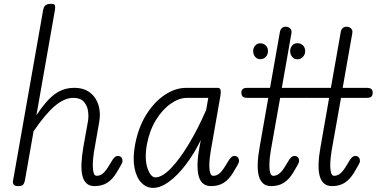

<svg xmlns="http://www.w3.org/2000/svg" viewBox="-20 -948 1918 978"><path d="M72 0Q59.5 0 53.8 -4.2Q48 -8.5 46.5 -14.2Q45 -20 46 -25L199.5 -895.5Q202.5 -914 211.8 -921.2Q221 -928.5 241 -928.5Q256 -928.5 259.2 -921.8Q262.5 -915 260 -898L165.5 -361Q214 -435 258 -467.8Q302 -500.5 358 -500.5Q408 -500.5 439 -476Q470 -451.5 481.8 -412.2Q493.5 -373 485.5 -327.5L460 -182Q457 -165.5 454.8 -143.5Q452.5 -121.5 452.8 -100.8Q453 -80 457.5 -66.2Q462 -52.5 472.5 -52.5Q490 -52.5 504.8 -65Q519.5 -77.5 536.5 -106.5L545 -120.5Q555 -138.5 563 -146Q571 -153.5 581 -153.5Q591 -153.5 597.5 -147Q604 -140.5 604 -127.5Q604 -120 594.5 -104Q585 -88 573.5 -68Q552 -33 525.5 -16.5Q499 0 461.5 0Q436.5 0 421.2 -13.5Q406 -27 399.8 -52.5Q393.5 -78 395 -114.8Q396.5 -151.5 404.5 -198.5L428 -330Q432.5 -356 428.2 -383.5Q424 -411 406.5 -430.2Q389 -449.5 353.5 -449.5Q308.5 -449.5 260.2 -409Q212 -368.5 151 -279.5L106.5 -27Q105.5 -22 100.5 -11Q95.5 0 72 0Z M759.5 9Q725.5 9 700.2 -17.2Q675 -43.5 665.2 -92.2Q655.5 -141 667.5 -208Q684 -298.5 725 -364Q766 -429.5 819.8 -465Q873.5 -500.5 928 -500.5H1088.5Q1101 -500.5 1103.5 -489.2Q1106 -478 1102.5 -458.5L1054 -182Q1051 -165.5 1048.5 -143.5Q1046 -121.5 1046.2 -100.8Q1046.5 -80 1051 -66.2Q1055.5 -52.5 1066.5 -52.5Q1083.5 -52.5 1098.2 -65Q1113 -77.5 1130 -106.5L1138.5 -120.5Q1149 -138.5 1156.8 -146Q1164.5 -153.5 1174.5 -153.5Q1184.5 -153.5 1191 -147Q1197.5 -140.5 1197.5 -127.5Q1197.5 -120 1188.2 -104Q1179 -88 1167 -68Q1145.5 -33 1119 -16.5Q1092.5 0 1055 0Q1005 0 991.8 -52.5Q978.5 -105 996 -198.5L1003 -235Q969.5 -166 927.5 -110.8Q885.5 -55.5 842 -23.2Q798.5 9 759.5 9ZM771.5 -44.5Q805.5 -44.5 849.8 -90Q894 -135.5 941 -213.2Q988 -291 1030 -387.5L1041 -449.5H933Q892 -449.5 849.8 -420Q807.5 -390.5 774.5 -337Q741.5 -283.5 728 -211Q715.5 -136.5 731.5 -90.5Q747.5 -44.5 771.5 -44.5Z M1495 -646Q1479 -646 1468.5 -658Q1458 -670 1458 -687.5Q1458 -703.5 1468 -715.8Q1478 -728 1495 -728Q1511.5 -728 1523 -717Q1534.5 -706 1534.5 -687.5Q1534.5 -670.5 1523.2 -658.2Q1512 -646 1495 -646ZM1305.5 -646.5Q1290 -646.5 1279.8 -658.5Q1269.5 -670.5 1269.5 -687.5Q1269.5 -703.5 1279.5 -715.5Q1289.5 -727.5 1305.5 -727.5Q1322 -727.5 1333.5 -716.5Q1345 -705.5 1345 -687.5Q1345 -670.5 1334 -658.5Q1323 -646.5 1305.5 -646.5Z M1361 0Q1336 0 1320.5 -13.5Q1305 -27 1298.2 -52.5Q1291.5 -78 1292.8 -114.8Q1294 -151.5 1302.5 -198.5L1346.5 -449.5H1241Q1223 -449.5 1216.2 -456.5Q1209.5 -463.5 1209.5 -475.5Q1209.5 -487 1215.8 -493.8Q1222 -500.5 1240.5 -500.5H1355.5L1406 -786.5Q1408.5 -799.5 1416.8 -805.8Q1425 -812 1435 -812Q1444.5 -812 1451.8 -808Q1459 -804 1462.8 -796.5Q1466.5 -789 1464.5 -778.5L1415.5 -500.5H1537.5Q1556 -500.5 1562.2 -493.8Q1568.5 -487 1568.5 -475.5Q1568.5 -463.5 1562.2 -456.5Q1556 -449.5 1537.5 -449.5H1407L1359.5 -182Q1356.5 -165.5 1354.2 -143.5Q1352 -121.5 1352.2 -100.8Q1352.5 -80 1357 -66.2Q1361.5 -52.5 1372 -52.5Q1389.5 -52.5 1404.2 -65Q1419 -77.5 1436 -106.5L1444.5 -120.5Q1454.5 -138.5 1462.5 -146Q1470.5 -153.5 1480.5 -153.5Q1490.5 -153.5 1497 -147Q1503.5 -140.5 1503.5 -127.5Q1503.5 -120 1494 -104Q1484.5 -88 1473 -68Q1451.5 -33 1425 -16.5Q1398.5 0 1361 0Z M1671 0Q1646 0 1630.5 -13.5Q1615 -27 1608.2 -52.5Q1601.5 -78 1602.8 -114.8Q1604 -151.5 1612.5 -198.5L1656.5 -449.5H1551Q1533 -449.5 1526.2 -456.5Q1519.5 -463.5 1519.5 -475.5Q1519.5 -487 1525.8 -493.8Q1532 -500.5 1550.5 -500.5H1665.5L1716 -786.5Q1718.5 -799.5 1726.8 -805.8Q1735 -812 1745 -812Q1754.5 -812 1761.8 -808Q1769 -804 1772.8 -796.5Q1776.5 -789 1774.5 -778.5L1725.5 -500.5H1847.5Q1866 -500.5 1872.2 -493.8Q1878.5 -487 1878.5 -475.5Q1878.5 -463.5 1872.2 -456.5Q1866 -449.5 1847.5 -449.5H1717L1669.5 -182Q1666.5 -165.5 1664.2 -143.5Q1662 -121.5 1662.2 -100.8Q1662.5 -80 1667 -66.2Q1671.5 -52.5 1682 -52.5Q1699.5 -52.5 1714.2 -65Q1729 -77.5 1746 -106.5L1754.5 -120.5Q1764.5 -138.5 1772.5 -146Q1780.5 -153.5 1790.5 -153.5Q1800.5 -153.5 1807 -147Q1813.5 -140.5 1813.5 -127.5Q1813.5 -120 1804 -104Q1794.5 -88 1783 -68Q1761.5 -33 1735 -16.5Q1708.5 0 1671 0Z"/></svg>

Font: Edu AU VIC WA NT Pre
Style: Regular
Weight: 400
Designer: Tina and Corey Anderson, Eben Sorkin, Mirko Velimirovic
Foundry: Google for Education
Version: Version 1.001